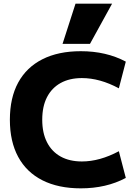

<svg xmlns="http://www.w3.org/2000/svg" viewBox="-20 -1020 749 1050"><path d="M422 10Q299 10 212 -34Q125 -78 79.5 -162Q34 -246 34 -365Q34 -485 79.5 -568.5Q125 -652 212 -696Q299 -740 422 -740Q561 -740 668 -683L630 -537Q526 -593 428 -593Q360 -593 311.5 -566Q263 -539 237 -488.5Q211 -438 211 -365Q211 -293 237 -242Q263 -191 311.5 -164Q360 -137 428 -137Q525 -137 630 -193L668 -47Q561 10 422 10ZM472 -780H322L393 -1000H593Z"/></svg>

Font: M PLUS 1 ExtraBold
Style: Regular
Weight: 800
Designer: Coji Morishita
Foundry: UNDERFOREST DESIGN
Version: Version 1.001